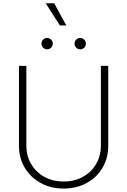

<svg xmlns="http://www.w3.org/2000/svg" viewBox="-20 -1124 766 1156"><path d="M363.3 11.2Q285.2 11.2 224.4 -22.5Q163.6 -56.2 128.9 -114.3Q94.2 -172.4 94.2 -246.6V-727.5H138.7V-248.5Q138.7 -186 167.2 -137Q195.8 -87.9 246.6 -59.6Q297.4 -31.2 363.3 -31.2Q429.2 -31.2 479.7 -59.6Q530.3 -87.9 558.8 -137Q587.4 -186 587.4 -248.5V-727.5H631.8V-246.6Q631.8 -172.4 597.4 -114Q563 -55.7 502.2 -22.2Q441.4 11.2 363.3 11.2ZM340.8 -970.7 254.9 -1104.5H306.2L378.9 -970.7ZM263.7 -827.1Q249.5 -827.1 239.5 -837.2Q229.5 -847.2 229.5 -861.3Q229.5 -875.5 239.5 -885.5Q249.5 -895.5 263.7 -895.5Q277.8 -895.5 287.8 -885.5Q297.9 -875.5 297.9 -861.3Q297.9 -847.2 287.8 -837.2Q277.8 -827.1 263.7 -827.1ZM462.9 -827.1Q448.7 -827.1 438.7 -837.2Q428.7 -847.2 428.7 -861.3Q428.7 -875.5 438.7 -885.5Q448.7 -895.5 462.9 -895.5Q477.1 -895.5 487.1 -885.5Q497.1 -875.5 497.1 -861.3Q497.1 -847.2 487.1 -837.2Q477.1 -827.1 462.9 -827.1Z"/></svg>

Font: Inter Extra Light
Style: Regular
Weight: 200
Designer: Rasmus Andersson
Foundry: rsms
Version: Version 4.000;git-3c8e0fc